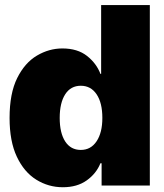

<svg xmlns="http://www.w3.org/2000/svg" viewBox="-20 -748 662 774"><path d="M233.4 6.8Q175.3 6.8 126.2 -23.7Q77.1 -54.2 47.9 -116.2Q18.6 -178.2 18.6 -272.5Q18.6 -371.6 49.3 -433.3Q80.1 -495.1 128.9 -523.9Q177.7 -552.7 231.4 -552.7Q292.5 -552.7 330.8 -522.5Q369.1 -492.2 384.8 -450.2H387.7V-727.5H584V0H389.6V-89.8H384.8Q368.2 -48.3 329.6 -20.8Q291 6.8 233.4 6.8ZM305.7 -143.6Q346.2 -143.6 369.4 -178.5Q392.6 -213.4 392.6 -272.5Q392.6 -333.5 369.4 -367.9Q346.2 -402.3 305.7 -402.3Q265.1 -402.3 242.9 -367.9Q220.7 -333.5 220.7 -272.5Q220.7 -211.9 242.9 -177.7Q265.1 -143.6 305.7 -143.6Z"/></svg>

Font: Inter Tight Black
Style: Regular
Weight: 900
Designer: Rasmus Andersson
Foundry: rsms
Version: Version 3.004; ttfautohint (v1.8.4.7-5d5b)